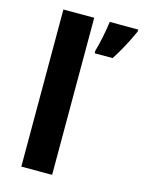

<svg xmlns="http://www.w3.org/2000/svg" viewBox="-115 -828 671 897"><g transform="rotate(15 220.0 -380.0)"><path d="M227.1 -759.8H78.1V0H227.1ZM272 -600.1H358.9C386.7 -642.6 414.1 -692.9 439.9 -750V-759.8H302.2C299.8 -738.8 295.4 -713.4 289.1 -682.6C282.7 -651.9 276.9 -628.9 272 -612.8Z"/></g></svg>

Font: Noto Reveo Sans
Style: Bold
Weight: 700
Designer: Monotype Design team
Foundry: Monotype Imaging Inc.
Version: Version 1.04